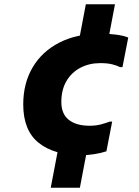

<svg xmlns="http://www.w3.org/2000/svg" viewBox="-20 -820 656 904"><path d="M346.9 -604 384.2 -800H521.4L484.1 -604ZM89.4 -328.4Q89.4 -427.6 133.7 -502.8Q178 -577.9 260.2 -619.8Q342.4 -661.6 455.8 -661.6Q489.7 -661.6 525.9 -657Q562.1 -652.4 583.8 -643.2L556.6 -503.8H545.8Q531.3 -511.3 509 -517Q486.6 -522.8 451.8 -522.8Q400.6 -522.8 359 -501.2Q317.3 -479.6 293.1 -438.7Q268.8 -397.8 268.8 -339.6Q268.8 -283.5 303.9 -255.8Q339 -228 401.4 -228Q432 -228 455 -234.2Q477.9 -240.4 497.4 -247.6H508.2L481 -107.6Q455.4 -99.1 423.6 -94.1Q391.8 -89.2 364.2 -89.2Q235.1 -89.2 162.2 -147.4Q89.4 -205.7 89.4 -328.4ZM218.9 64 256.2 -132H393.4L356.1 64Z"/></svg>

Font: Kufam
Style: Italic
Weight: 400
Italic angle: -11°
Designer: Artur Schmal
Foundry: Original Type
Version: Version 1.301; ttfautohint (v1.8.3)